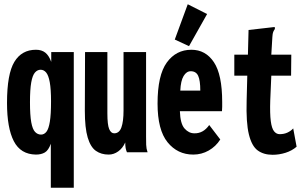

<svg xmlns="http://www.w3.org/2000/svg" viewBox="-20 -716 1440 903"><path d="M219 167V-40Q208 -9 191 1Q174 11 149 11Q77 10 45 -52Q13 -114 13 -232Q13 -368 47.5 -425Q82 -482 149 -482Q176 -482 193 -468.5Q210 -455 221 -425V-471H327V167ZM173 -83Q188 -83 198.5 -96.5Q209 -110 214.5 -144Q220 -178 220 -239Q220 -297 214 -329.5Q208 -362 197 -375Q186 -388 171 -388Q156 -388 144.5 -375Q133 -362 127 -329Q121 -296 121 -235Q121 -174 127 -141Q133 -108 145 -95.5Q157 -83 173 -83Z M491 11Q456 11 431 -6.5Q406 -24 392.5 -69Q379 -114 379 -195L380 -471H485V-183Q485 -129 493.5 -109Q502 -89 517 -89Q541 -89 551 -117Q561 -145 561 -196V-471H667V-73Q667 -53 667.5 -35Q668 -17 674 0H577Q573 -9 571 -19.5Q569 -30 569 -46Q557 -19 536 -4Q515 11 491 11Z M889 11Q815 11 768 -47Q721 -105 721 -229Q721 -362 764.5 -422Q808 -482 880 -482Q947 -482 986 -423.5Q1025 -365 1025 -236Q1025 -225 1025 -214Q1025 -203 1024 -193H826Q828 -134 848 -111.5Q868 -89 894 -89Q936 -88 964 -128L1016 -60Q995 -27 961.5 -8Q928 11 889 11ZM828 -290H922Q922 -338 912 -359.5Q902 -381 877 -381Q857 -381 843.5 -358.5Q830 -336 828 -290ZM869 -499 802 -530 863 -696 954 -650Z M1262 12Q1220 12 1192 -8.5Q1164 -29 1150.5 -84Q1137 -139 1140 -243L1143 -360H1082V-459H1146L1149 -575L1263 -588L1272 -589L1273 -580Q1268 -573 1265 -566Q1262 -559 1261 -542L1256 -459H1350L1349 -360H1256L1251 -243Q1249 -181 1253.5 -146.5Q1258 -112 1269 -98.5Q1280 -85 1295 -85Q1316 -85 1332 -92.5Q1348 -100 1359 -112L1375 -26Q1353 -7 1323 2.5Q1293 12 1262 12Z"/></svg>

Font: Inconsolata ExtraCondensed Black
Style: Regular
Weight: 900
Width: 2
Monospace: yes
Designer: Raph Levien, Cyreal, Brenton Simpson
Foundry: Raph Levien, Cyreal, Google
Version: Version 3.001; ttfautohint (v1.8.2.53-6de2)